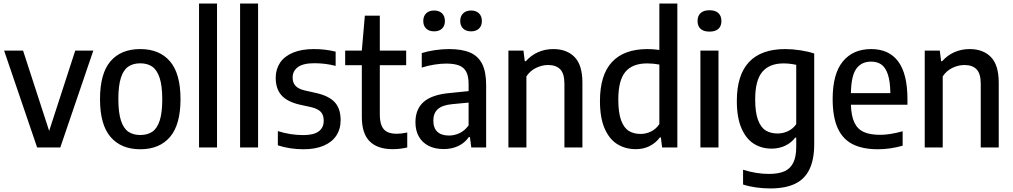

<svg xmlns="http://www.w3.org/2000/svg" viewBox="-20 -828 5688 1078"><path d="M402.5 -544H504L318.5 0H188.5L3 -544H109.5L256 -93Z M541.5 -271Q541.5 -415 600.2 -483.8Q659 -552.5 767.5 -552.5Q875.5 -552.5 934.5 -483.5Q993.5 -414.5 993.5 -271.5Q993.5 -128 934.5 -59Q875.5 10 767.5 10Q660 10 600.8 -59Q541.5 -128 541.5 -271ZM891 -270Q891 -346.5 876.2 -391Q861.5 -435.5 834.5 -454Q807.5 -472.5 767.5 -472.5Q727.5 -472.5 700.5 -454.2Q673.5 -436 659 -391.8Q644.5 -347.5 644.5 -272.5Q644.5 -196 659 -151.5Q673.5 -107 700.5 -88.5Q727.5 -70 767.5 -70Q808 -70 835 -88.2Q862 -106.5 876.5 -150.5Q891 -194.5 891 -270Z M1097.5 0V-808H1198.5V0Z M1328 0V-808H1429V0Z M1540 -12V-92Q1610.5 -69.5 1683 -69.5Q1741 -69.5 1769.2 -90.2Q1797.5 -111 1797.5 -150Q1797.5 -182.5 1781.2 -199.8Q1765 -217 1729 -226L1660.5 -241Q1591 -257.5 1559.5 -294Q1528 -330.5 1528 -391Q1528 -439 1552.2 -475.5Q1576.5 -512 1624.8 -532.2Q1673 -552.5 1742.5 -552.5Q1806.5 -552.5 1864.5 -538V-458Q1808 -473 1745.5 -473Q1681.5 -473 1652.2 -451Q1623 -429 1623 -393Q1623 -364 1638.8 -346.5Q1654.5 -329 1689.5 -320.5L1758.5 -305Q1829 -288.5 1860.8 -252.5Q1892.5 -216.5 1892.5 -153.5Q1892.5 -103 1868 -66.2Q1843.5 -29.5 1796.8 -9.8Q1750 10 1684.5 10Q1607 10 1540 -12Z M2266.5 -84V0Q2225 9.5 2184.5 9.5Q2100 9.5 2055.8 -34.2Q2011.5 -78 2011.5 -172V-462H1918V-544H2011.5L2028.5 -740H2112.5V-544H2260.5V-462H2112.5V-187Q2112.5 -146 2122.8 -122Q2133 -98 2153.8 -87.5Q2174.5 -77 2208.5 -77Q2232.5 -77 2266.5 -84Z M2709.5 -350.5V0H2626L2618.5 -58.5H2612.5Q2589 -25 2552.5 -8Q2516 9 2471 9Q2422.5 9 2386.8 -9Q2351 -27 2331.8 -61Q2312.5 -95 2312.5 -141.5Q2312.5 -216 2359.8 -256.8Q2407 -297.5 2508.5 -306L2611 -316.5V-355.5Q2611 -400 2597.8 -425Q2584.5 -450 2557.2 -460.5Q2530 -471 2485 -471Q2454 -471 2418 -465.2Q2382 -459.5 2348 -448.5V-530Q2381 -540.5 2422.2 -546.5Q2463.5 -552.5 2501 -552.5Q2573 -552.5 2618.5 -533.2Q2664 -514 2686.8 -469.8Q2709.5 -425.5 2709.5 -350.5ZM2611 -124V-252L2517.5 -243Q2463.5 -238 2438.2 -215.2Q2413 -192.5 2413 -151.5Q2413 -109.5 2435.5 -88.2Q2458 -67 2501 -67Q2531.5 -67 2560.2 -80.5Q2589 -94 2611 -124ZM2356.5 -710Q2356.5 -737.5 2372.8 -753.2Q2389 -769 2417.5 -769Q2445.5 -769 2461.8 -753.2Q2478 -737.5 2478 -710Q2478 -683 2461.8 -667.5Q2445.5 -652 2417.5 -652Q2389 -652 2372.8 -667.5Q2356.5 -683 2356.5 -710ZM2564 -710Q2564 -737.5 2580.5 -753.2Q2597 -769 2625 -769Q2653 -769 2669.2 -753.2Q2685.5 -737.5 2685.5 -710Q2685.5 -683 2669.2 -667.5Q2653 -652 2625 -652Q2597 -652 2580.5 -667.5Q2564 -683 2564 -710Z M2834.5 -544H2919L2926.5 -484.5H2932.5Q2961.5 -517.5 3001 -535Q3040.5 -552.5 3086.5 -552.5Q3162.5 -552.5 3206.2 -507.5Q3250 -462.5 3250 -363.5V0H3149V-357.5Q3149 -414.5 3125.5 -438.8Q3102 -463 3057.5 -463Q3024 -463 2990.5 -447.2Q2957 -431.5 2935.5 -399V0H2834.5Z M3348.5 -261Q3348.5 -407 3416 -479.8Q3483.5 -552.5 3616 -552.5Q3648.5 -552.5 3682 -547.5V-808H3783V0H3697.5L3690.5 -56.5H3685Q3663 -26.5 3628.5 -8.5Q3594 9.5 3550 9.5Q3492.5 9.5 3447.2 -17.8Q3402 -45 3375.2 -105.5Q3348.5 -166 3348.5 -261ZM3682 -131.5V-465.5Q3647.5 -472 3613 -472Q3531.5 -472 3491.5 -424.8Q3451.5 -377.5 3451.5 -269.5Q3451.5 -195.5 3467.2 -152.8Q3483 -110 3510.5 -93Q3538 -76 3577 -76Q3608 -76 3636.2 -90.2Q3664.5 -104.5 3682 -131.5Z M3912.5 0V-544H4014V0ZM3896.5 -710Q3896.5 -738.5 3913.5 -754.5Q3930.5 -770.5 3963.5 -770.5Q3996.5 -770.5 4013.5 -754.5Q4030.5 -738.5 4030.5 -710Q4030.5 -681.5 4013.5 -666Q3996.5 -650.5 3963.5 -650.5Q3930.5 -650.5 3913.5 -666Q3896.5 -681.5 3896.5 -710Z M4152 208V125Q4226 148.5 4297.5 148.5Q4350.5 148.5 4384 133.8Q4417.5 119 4434 85.5Q4450.5 52 4450.5 -3.5V-55.5H4445Q4423.5 -27 4389 -10.2Q4354.5 6.5 4311.5 6.5Q4257 6.5 4213.2 -20.5Q4169.5 -47.5 4143.2 -107.5Q4117 -167.5 4117 -261Q4117 -406.5 4185 -479.2Q4253 -552 4387 -552.5Q4428.5 -552.5 4473 -545.8Q4517.5 -539 4551.5 -527.5V-20Q4551.5 68.5 4524.2 123.8Q4497 179 4442.5 204.5Q4388 230 4304.5 230Q4266.5 230 4226 224.5Q4185.5 219 4152 208ZM4450.5 -131V-464Q4413.5 -472 4379.5 -472Q4300 -472 4260 -424.5Q4220 -377 4220 -270.5Q4220 -197 4235.8 -154.8Q4251.5 -112.5 4279 -95.5Q4306.5 -78.5 4346 -78.5Q4377 -78.5 4405 -92Q4433 -105.5 4450.5 -131Z M5075 -240H4757.5Q4759.5 -177 4777 -140Q4794.5 -103 4829.5 -87Q4864.5 -71 4922 -71Q4975.5 -71 5048 -91V-10Q4977.5 10 4909.5 10Q4822.5 10 4766.5 -18.8Q4710.5 -47.5 4682.8 -109.8Q4655 -172 4655 -272.5Q4655 -413 4712 -482.8Q4769 -552.5 4871.5 -552.5Q4971 -552.5 5023 -483Q5075 -413.5 5075 -270ZM4757.5 -305H4979Q4978 -371.5 4965 -410.2Q4952 -449 4928.8 -465.5Q4905.5 -482 4870.5 -482Q4816.5 -482 4787.8 -442Q4759 -402 4757.5 -305Z M5172 -544H5256.5L5264 -484.5H5270Q5299 -517.5 5338.5 -535Q5378 -552.5 5424 -552.5Q5500 -552.5 5543.8 -507.5Q5587.5 -462.5 5587.5 -363.5V0H5486.5V-357.5Q5486.5 -414.5 5463 -438.8Q5439.5 -463 5395 -463Q5361.5 -463 5328 -447.2Q5294.5 -431.5 5273 -399V0H5172Z"/></svg>

Font: Encode Sans Semi Condensed Medium
Style: Regular
Weight: 500
Width: 4
Designer: Multiple Designers
Foundry: Impallari Type
Version: Version 2.000